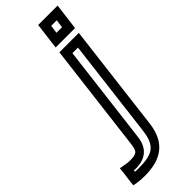

<svg xmlns="http://www.w3.org/2000/svg" viewBox="-399 -709 979 979"><g transform="rotate(-45 90.5 -219.5)"><path d="M263 -565 275 -659 278 -684H253H163H138L135 -659L123 -565L120 -540H145H235H260L263 -565ZM216 -590H176L182 -634H222L216 -590ZM-22 136C-30 136 -40 135 -55 132L-84 127L-87 157L-95 216L-97 237L-76 241C-58 244 -40 245 -22 245C97 245 170 197 185 73L253 -484L256 -509H231H141H116L113 -484L44 80C38 129 29 136 -22 136ZM-28 186C40 186 85 154 94 80L160 -459H200L135 73C123 171 87 195 -16 195C-25 195 -33 195 -42 194L-41 185C-36 186 -32 186 -28 186Z"/></g></svg>

Font: Gamestation Text Outline
Style: Italic
Weight: 400
Designer: Jonas Hecksher
Foundry: Jonas Hecksher, Playtypeª, e-types AS
Version: Version 1.003